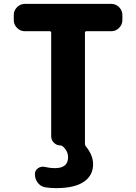

<svg xmlns="http://www.w3.org/2000/svg" viewBox="-20 -750 702 990"><path d="M108 -589Q85 -589 68 -606Q51 -623 51 -646V-673Q51 -696 68 -713Q85 -730 108 -730H554Q577 -730 594 -713Q611 -696 611 -673V-646Q611 -623 594 -606Q577 -589 554 -589H426Q418 -589 418 -581V-10Q418 0 423 5Q460 50 460 97Q460 155 412 187.5Q364 220 270 220Q239 220 214 216Q190 212 175 192.5Q160 173 160 148Q160 128 176.5 117Q193 106 213 111Q238 117 263 117Q331 117 331 61Q331 29 304 5Q299 0 292 0Q272 0 258 -14Q244 -28 244 -47V-581Q244 -589 236 -589Z"/></svg>

Font: Rounded Mplus 1c ExtraBold
Style: Regular
Weight: 800
Version: Version 1.059.20150529